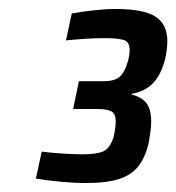

<svg xmlns="http://www.w3.org/2000/svg" viewBox="-20 -824 393 428"><path d="M171 -416Q146 -416 114 -419Q82 -422 60 -426L73 -486Q97 -483 122.5 -481.5Q148 -480 164 -480Q195 -480 210 -486.5Q225 -493 233 -518Q235 -526 236.5 -536Q238 -546 238 -554Q238 -570 228.5 -575.5Q219 -581 197 -581H143L156 -643H213Q233 -643 245 -651.5Q257 -660 265 -687Q267 -694 268 -700.5Q269 -707 269 -713Q269 -731 255.5 -735Q242 -739 212 -739Q193 -739 170 -737.5Q147 -736 127 -734L140 -794Q162 -798 189 -801Q216 -804 237 -804Q300 -804 326.5 -787Q353 -770 353 -732Q353 -722 351.5 -711.5Q350 -701 348 -692Q339 -657 321 -638.5Q303 -620 274 -615V-613Q295 -608 306 -594.5Q317 -581 317 -553Q317 -543 315.5 -531.5Q314 -520 312 -508Q305 -476 290 -455.5Q275 -435 247 -425.5Q219 -416 171 -416Z"/></svg>

Font: Saira SemiCondensed SemiBold
Style: Italic
Weight: 600
Width: 4
Italic angle: -12°
Designer: Hector Gatti with collaboration of the Omnibus-Type team
Foundry: Omnibus-Type
Version: Version 1.101